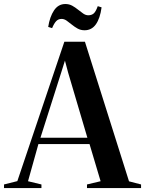

<svg xmlns="http://www.w3.org/2000/svg" viewBox="-60 -960 740 980"><path d="M28.5 -35.5 268.5 -747H373.5L598.5 -34.5L660 -18.5V0H384V-18.5L453.5 -35L397 -224.5H136L83 -35L151.5 -18.5V0H-39.5V-18.5ZM386 -257 288 -588.5 271.5 -650.5 252 -588.5 146.5 -257ZM371.5 -805.5Q352 -805.5 336.2 -814.2Q320.5 -823 306.8 -834.2Q293 -845.5 280.2 -854.5Q267.5 -863.5 254.5 -863.5Q237.5 -863.5 226.8 -852Q216 -840.5 206 -816.5L186 -822.5Q194 -874.5 215.8 -907Q237.5 -939.5 273.5 -939.5Q293 -939.5 308.8 -930.8Q324.5 -922 338.2 -910.8Q352 -899.5 364.8 -890.8Q377.5 -882 390.5 -882Q407.5 -882 418.2 -891.2Q429 -900.5 439 -928.5L458.5 -922.5Q451 -866.5 429.5 -836Q408 -805.5 371.5 -805.5Z"/></svg>

Font: Merriweather 144pt SemiBold
Style: Regular
Weight: 600
Version: Version 2.100